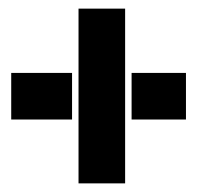

<svg xmlns="http://www.w3.org/2000/svg" viewBox="-20 -485 457 445"><path d="M147 -208H6V-316H147ZM285 -316H411V-208H285ZM162 -60V-465H270V-60Z"/></svg>

Font: BroshK
Style: Medium
Weight: 500
Designer: gluk
Foundry: gluk
Version: Version 0.60